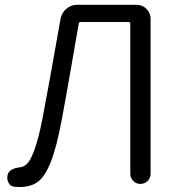

<svg xmlns="http://www.w3.org/2000/svg" viewBox="-20 -752 737 785"><path d="M60.5 12.7Q48.8 12.7 40 11.7Q23.4 10.7 15.6 -3.9Q9.8 -13.7 9.8 -24.4Q9.8 -30.3 10.7 -35.2Q13.7 -49.8 26.9 -57.6Q40 -65.4 57.6 -67.4Q76.2 -68.4 90.8 -82.5Q105.5 -96.7 121.6 -141.6Q137.7 -186.5 153.3 -265.6Q177.7 -391.6 227.5 -674.8Q232.4 -700.2 251.5 -716.3Q270.5 -732.4 295.9 -732.4H538.1Q562.5 -732.4 579.1 -715.3Q595.7 -698.2 595.7 -674.8V-41Q595.7 -24.4 583.5 -12.2Q571.3 0 554.2 0Q537.1 0 524.9 -12.2Q512.7 -24.4 512.7 -41V-654.3Q512.7 -662.1 505.9 -662.1H310.5Q302.7 -662.1 301.8 -654.3Q294.9 -615.2 270.5 -474.6Q246.1 -334 231.4 -256.8Q210.9 -147.5 187 -88.4Q163.1 -29.3 134.3 -8.3Q105.5 12.7 60.5 12.7Z"/></svg>

Font: Gen Jyuu Gothic Normal
Style: Regular
Weight: 300
Designer: [Source Han Sans]
Ryoko NISHIZUKA  (kana & ideographs); Paul D. Hunt (Latin, Greek & Cyrillic); Wenlong ZHANG  (bopomofo
Version: Version 1.002.20150607